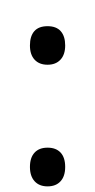

<svg xmlns="http://www.w3.org/2000/svg" viewBox="-20 -642 334 676"><path d="M147.5 -549.8Q178.2 -549.8 193.8 -532.2Q209.5 -514.6 209.5 -481.9Q209.5 -449.7 192.9 -431.9Q176.3 -414.1 147.5 -414.1Q118.2 -414.1 101.8 -431.9Q85.4 -449.7 85.4 -481.9Q85.4 -514.6 100.8 -532.2Q116.2 -549.8 147.5 -549.8ZM147.5 -122.1Q177.2 -122.1 193.4 -104.7Q209.5 -87.4 209.5 -54.2Q209.5 -21.5 193.1 -3.7Q176.8 14.2 147.5 14.2Q118.2 14.2 101.8 -3.9Q85.4 -22 85.4 -54.2Q85.4 -86.9 101.6 -104.5Q117.7 -122.1 147.5 -122.1ZM155.3 -622.1Z"/></svg>

Font: Noto Sans Bengali UI
Style: Regular
Weight: 400
Designer: Monotype Design Team
Foundry: Monotype Imaging Inc.
Version: Version 1.03 uh